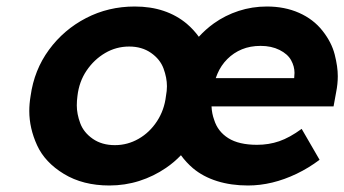

<svg xmlns="http://www.w3.org/2000/svg" viewBox="-20 -560 1058 590"><path d="M316 10Q235 10 176.5 -25.5Q118 -61 94 -113.5Q70 -166 70 -219Q70 -241 74 -265Q85 -345 130.5 -407Q176 -469 244.5 -504.5Q313 -540 394 -540Q443 -540 483 -526.5Q523 -513 554 -487Q575 -469 591 -447Q612 -470 637 -488Q672 -513 713.5 -526.5Q755 -540 800 -540Q855 -540 899 -520.5Q943 -501 971 -465.5Q999 -430 1008.5 -392.5Q1018 -355 1018 -326Q1018 -302 1013 -277L1005 -233H630Q631 -211 638 -192Q649 -156 681.5 -135.5Q714 -115 770 -115Q806 -115 838 -126Q870 -137 907 -164L962 -69Q929 -44 891.5 -26Q854 -8 816.5 1Q779 10 742 10Q690 10 647 -3.5Q604 -17 573 -43Q552 -61 536 -83Q515 -61 490 -44Q452 -18 408 -4Q364 10 316 10ZM884 -320Q885 -329 885 -336Q885 -356 874.5 -375Q864 -394 839 -406.5Q814 -419 781 -419Q749 -419 723.5 -408.5Q698 -398 678.5 -378.5Q659 -359 648 -333Q645 -326 643 -320ZM333 -114Q372 -114 406 -133.5Q440 -153 462.5 -187.5Q485 -222 490 -265Q493 -281 493 -295Q493 -321 482.5 -349.5Q472 -378 444 -397.5Q416 -417 377 -417Q337 -417 303 -397Q269 -377 246 -343Q223 -309 218 -265Q216 -250 216 -236Q216 -210 226.5 -181.5Q237 -153 265 -133.5Q293 -114 333 -114Z"/></svg>

Font: Lexend SemBd
Style: Italic
Weight: 600
Italic angle: -8.13011°
Designer: Bonnie Shaver-Troup, Thomas Jockin
Foundry: Lexend
Version: Version 1.007